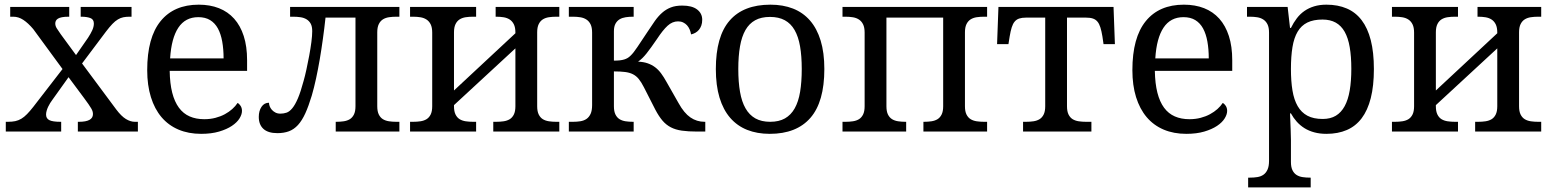

<svg xmlns="http://www.w3.org/2000/svg" viewBox="-20 -566 6673 826"><path d="M383.8 -464.8Q383.8 -482.9 368.4 -488.5Q353 -494.1 330.1 -494.1H327.1V-536.1H545.9V-494.1H537.1Q522.5 -494.1 510.5 -491.7Q498.5 -489.3 487.1 -482.4Q475.6 -475.6 463.4 -462.9Q451.2 -450.2 436 -430.2L333 -293L480 -95.2Q502 -65.9 521.7 -54Q541.5 -42 560.1 -42H573.2V0H314.9V-42H319.8Q379.9 -42 379.9 -75.2Q379.9 -80.6 378.4 -86.2Q377 -91.8 372.6 -99.4Q368.2 -106.9 360.8 -117.7Q353.5 -128.4 341.8 -144L274.9 -233.9L205.1 -136.2Q200.7 -130.4 195.8 -122.6Q190.9 -114.7 187 -106.4Q183.1 -98.1 180.7 -89.6Q178.2 -81.1 178.2 -73.2Q178.2 -56.2 192.4 -49.1Q206.5 -42 240.2 -42H243.2V0H4.9V-42H14.2Q32.2 -42 45.9 -44.9Q59.6 -47.9 71.8 -55.2Q84 -62.5 96.2 -75Q108.4 -87.4 123 -106L249 -269L123 -440.9Q101.1 -466.8 80.3 -480.5Q59.6 -494.1 37.1 -494.1H23.9V-536.1H277.8V-494.1H274.9Q257.8 -494.1 246.6 -491.9Q235.4 -489.7 229 -485.6Q222.7 -481.4 220.2 -476.1Q217.8 -470.7 217.8 -464.8Q217.8 -454.6 223.9 -444.6Q230 -434.6 241.2 -418.9L307.1 -329.1L358.9 -403.8Q370.1 -420.9 377 -436Q383.8 -451.2 383.8 -464.8Z M833 -492.2Q777.3 -492.2 747.3 -447Q717.3 -401.9 711.9 -314.9H941.9Q941.9 -354.5 936 -387.2Q930.2 -419.9 917.5 -443.4Q904.8 -466.8 884 -479.5Q863.3 -492.2 833 -492.2ZM845.2 9.8Q791 9.8 747.8 -8.5Q704.6 -26.9 674.8 -62Q645 -97.2 629.2 -148.2Q613.3 -199.2 613.3 -264.2Q613.3 -404.3 670.9 -475.1Q728.5 -545.9 835 -545.9Q883.3 -545.9 921.9 -530.8Q960.4 -515.6 987.3 -485.6Q1014.2 -455.6 1028.6 -410.9Q1043 -366.2 1043 -307.1V-261.2H710Q710.9 -206.5 720.9 -167.2Q731 -127.9 749.8 -102.5Q768.6 -77.1 795.9 -65.2Q823.2 -53.2 858.9 -53.2Q884.8 -53.2 907 -59.1Q929.2 -64.9 947.3 -74.7Q965.3 -84.5 979.2 -96.9Q993.2 -109.4 1002 -123Q1008.8 -120.1 1014.9 -110.8Q1021 -101.6 1021 -88.9Q1021 -73.7 1010.3 -56.4Q999.5 -39.1 977.5 -24.4Q955.6 -9.8 922.6 0Q889.6 9.8 845.2 9.8Z M1323.2 -432.1Q1323.2 -452.1 1316.7 -464.1Q1310.1 -476.1 1298.8 -482.9Q1287.6 -489.7 1272.7 -491.9Q1257.8 -494.1 1241.2 -494.1H1228V-536.1H1698.2V-494.1H1685.1Q1668.5 -494.1 1653.6 -491.9Q1638.7 -489.7 1627.4 -482.7Q1616.2 -475.6 1609.6 -462.2Q1603 -448.7 1603 -426.8V-108.9Q1603 -86.9 1609.6 -73.5Q1616.2 -60.1 1627.4 -53.2Q1638.7 -46.4 1653.6 -44.2Q1668.5 -42 1685.1 -42H1698.2V0H1424.3V-42H1427.2Q1443.8 -42 1458.7 -44.2Q1473.6 -46.4 1484.9 -53.2Q1496.1 -60.1 1502.7 -73.5Q1509.3 -86.9 1509.3 -108.9V-490.2H1380.4Q1375.5 -444.3 1369.1 -398.7Q1362.8 -353 1355.5 -310.1Q1348.1 -267.1 1339.6 -227.8Q1331.1 -188.5 1321.3 -154.8Q1307.6 -109.4 1293.5 -78.4Q1279.3 -47.4 1262 -28.3Q1244.6 -9.3 1222.9 -1.2Q1201.2 6.8 1173.3 6.8Q1133.3 6.8 1113.3 -11.5Q1093.3 -29.8 1093.3 -63Q1093.3 -88.9 1105 -106.4Q1116.7 -124 1137.2 -124Q1137.2 -117.2 1140.1 -109.1Q1143.1 -101.1 1149.2 -94Q1155.3 -86.9 1164.6 -82Q1173.8 -77.1 1186 -77.1Q1200.2 -77.1 1212.6 -81.3Q1225.1 -85.4 1237.3 -100.1Q1249.5 -114.7 1261.5 -142.6Q1273.4 -170.4 1286.1 -217.8Q1292 -238.3 1298.3 -267.3Q1304.7 -296.4 1310.3 -326.7Q1315.9 -356.9 1319.6 -385Q1323.2 -413.1 1323.2 -432.1Z M2386.2 -536.1V-494.1H2373Q2356.4 -494.1 2341.6 -491.9Q2326.7 -489.7 2315.4 -482.7Q2304.2 -475.6 2297.6 -462.2Q2291 -448.7 2291 -426.8V-108.9Q2291 -86.9 2297.6 -73.5Q2304.2 -60.1 2315.4 -53.2Q2326.7 -46.4 2341.6 -44.2Q2356.4 -42 2373 -42H2386.2V0H2102.1V-42H2115.2Q2131.8 -42 2146.7 -44.2Q2161.6 -46.4 2172.9 -53.2Q2184.1 -60.1 2190.7 -73.5Q2197.3 -86.9 2197.3 -108.9V-357.9L1933.1 -113.8V-108.9Q1933.1 -86.9 1939.7 -73.5Q1946.3 -60.1 1957.5 -53.2Q1968.8 -46.4 1983.6 -44.2Q1998.5 -42 2015.1 -42H2028.3V0H1744.1V-42H1757.3Q1773.9 -42 1788.8 -44.2Q1803.7 -46.4 1814.9 -53.2Q1826.2 -60.1 1832.8 -73.5Q1839.4 -86.9 1839.4 -108.9V-425.8Q1839.4 -447.8 1832.8 -461.2Q1826.2 -474.6 1814.9 -481.9Q1803.7 -489.3 1788.8 -491.7Q1773.9 -494.1 1757.3 -494.1H1744.1V-536.1H2028.3V-494.1H2015.1Q1998.5 -494.1 1983.6 -491.9Q1968.8 -489.7 1957.5 -482.7Q1946.3 -475.6 1939.7 -462.2Q1933.1 -448.7 1933.1 -426.8V-176.8L2197.3 -422.9V-425.8Q2197.3 -447.8 2190.7 -461.2Q2184.1 -474.6 2172.9 -481.9Q2161.6 -489.3 2146.7 -491.7Q2131.8 -494.1 2115.2 -494.1H2112.3V-536.1Z M2979 0Q2940.9 0 2913.6 -3.9Q2886.2 -7.8 2866 -18.3Q2845.7 -28.8 2830.1 -47.1Q2814.5 -65.4 2799.3 -94.2L2750 -190.9Q2738.8 -212.9 2728 -226.1Q2717.3 -239.3 2702.9 -246.6Q2688.5 -253.9 2668.9 -256.3Q2649.4 -258.8 2621.1 -258.8V-108.9Q2621.1 -86.9 2627.7 -73.5Q2634.3 -60.1 2645.5 -53.2Q2656.7 -46.4 2671.6 -44.2Q2686.5 -42 2703.1 -42H2706.1V0H2427.2V-42H2445.3Q2461.9 -42 2477.1 -44.4Q2492.2 -46.9 2503.2 -54.4Q2514.2 -62 2520.8 -76.2Q2527.3 -90.3 2527.3 -113.8V-425.8Q2527.3 -447.8 2520.8 -461.2Q2514.2 -474.6 2502.9 -481.9Q2491.7 -489.3 2476.8 -491.7Q2461.9 -494.1 2445.3 -494.1H2427.2V-536.1H2706.1V-494.1H2703.1Q2687 -494.1 2672.1 -491.9Q2657.2 -489.7 2646 -483.2Q2634.8 -476.6 2627.9 -464.1Q2621.1 -451.7 2621.1 -431.2V-305.2Q2635.7 -305.2 2646.5 -306.4Q2657.2 -307.6 2665.3 -310.1Q2673.3 -312.5 2679.9 -316.4Q2686.5 -320.3 2692.4 -326.2Q2705.1 -337.9 2722.2 -363.8Q2739.3 -389.6 2765.1 -428.2Q2782.2 -454.6 2797.1 -475.6Q2812 -496.6 2828.6 -511.2Q2845.2 -525.9 2865.7 -533.9Q2886.2 -542 2915 -542Q2957.5 -542 2979.2 -525.1Q3001 -508.3 3001 -481Q3001 -466.8 2997.1 -456.1Q2993.2 -445.3 2986.6 -437.5Q2980 -429.7 2971.2 -424.8Q2962.4 -419.9 2953.1 -418Q2951.2 -429.2 2946.8 -439.5Q2942.4 -449.7 2935.5 -457.3Q2928.7 -464.8 2918.9 -469.5Q2909.2 -474.1 2897 -474.1Q2872.6 -474.1 2852.1 -455.3Q2831.5 -436.5 2806.2 -397.9Q2792.5 -377.9 2781.7 -363Q2771 -348.1 2761.7 -336.4Q2752.4 -324.7 2743.7 -316.2Q2734.9 -307.6 2725.1 -300.8Q2748.5 -299.8 2766.1 -293.7Q2783.7 -287.6 2798.1 -276.9Q2812.5 -266.1 2824.2 -250.2Q2835.9 -234.4 2847.2 -213.9L2899.4 -122.1Q2922.9 -79.6 2950.2 -60.8Q2977.5 -42 3011.2 -42H3014.2V0Z M3526.4 -269Q3526.4 -127.9 3466.6 -59.1Q3406.7 9.8 3291.5 9.8Q3237.3 9.8 3194.3 -7.3Q3151.4 -24.4 3121.3 -59.1Q3091.3 -93.8 3075.4 -146.2Q3059.6 -198.7 3059.6 -269Q3059.6 -409.2 3118.9 -477.5Q3178.2 -545.9 3294.4 -545.9Q3348.6 -545.9 3391.6 -529.1Q3434.6 -512.2 3464.6 -477.8Q3494.6 -443.4 3510.5 -391.4Q3526.4 -339.4 3526.4 -269ZM3156.2 -269Q3156.2 -213.4 3163.6 -170.9Q3170.9 -128.4 3187.3 -99.9Q3203.6 -71.3 3229.7 -56.6Q3255.9 -42 3293.5 -42Q3331.1 -42 3356.9 -56.6Q3382.8 -71.3 3398.9 -99.9Q3415 -128.4 3422.1 -170.9Q3429.2 -213.4 3429.2 -269Q3429.2 -324.7 3421.9 -366.7Q3414.6 -408.7 3398.4 -436.8Q3382.3 -464.8 3356.2 -479Q3330.1 -493.2 3292.5 -493.2Q3254.9 -493.2 3229 -479Q3203.1 -464.8 3187 -436.8Q3170.9 -408.7 3163.6 -366.7Q3156.2 -324.7 3156.2 -269Z M4226.6 -536.1V-494.1H4213.4Q4196.8 -494.1 4181.9 -491.9Q4167 -489.7 4155.8 -482.7Q4144.5 -475.6 4137.9 -462.2Q4131.3 -448.7 4131.3 -426.8V-108.9Q4131.3 -86.9 4137.9 -73.5Q4144.5 -60.1 4155.8 -53.2Q4167 -46.4 4181.9 -44.2Q4196.8 -42 4213.4 -42H4226.6V0H3952.6V-42H3955.6Q3972.2 -42 3987.1 -44.2Q4002 -46.4 4013.2 -53.2Q4024.4 -60.1 4031 -73.5Q4037.6 -86.9 4037.6 -108.9V-490.2H3793.5V-108.9Q3793.5 -86.9 3800 -73.5Q3806.6 -60.1 3817.9 -53.2Q3829.1 -46.4 3844 -44.2Q3858.9 -42 3875.5 -42H3878.4V0H3604.5V-42H3617.7Q3634.3 -42 3649.2 -44.2Q3664.1 -46.4 3675.3 -53.2Q3686.5 -60.1 3693.1 -73.5Q3699.7 -86.9 3699.7 -108.9V-425.8Q3699.7 -447.8 3693.1 -461.2Q3686.5 -474.6 3675.3 -481.9Q3664.1 -489.3 3649.2 -491.7Q3634.3 -494.1 3617.7 -494.1H3604.5V-536.1Z M4770.5 -536.1 4776.4 -376H4727.5L4722.7 -409.2Q4718.8 -432.6 4713.9 -448.2Q4709 -463.9 4701.2 -473.1Q4693.4 -482.4 4681.6 -486.3Q4669.9 -490.2 4652.3 -490.2H4570.3V-108.9Q4570.3 -86.9 4576.9 -73.5Q4583.5 -60.1 4594.7 -53.2Q4606 -46.4 4620.8 -44.2Q4635.7 -42 4652.3 -42H4675.3V0H4381.3V-42H4394.5Q4411.1 -42 4426 -44.2Q4440.9 -46.4 4452.1 -53.2Q4463.4 -60.1 4470 -73.5Q4476.6 -86.9 4476.6 -108.9V-490.2H4393.6Q4376.5 -490.2 4364.7 -486.3Q4353 -482.4 4345.2 -473.1Q4337.4 -463.9 4332.5 -448.2Q4327.6 -432.6 4323.7 -409.2L4318.4 -376H4269.5L4275.4 -536.1Z M5071.3 -492.2Q5015.6 -492.2 4985.6 -447Q4955.6 -401.9 4950.2 -314.9H5180.2Q5180.2 -354.5 5174.3 -387.2Q5168.5 -419.9 5155.8 -443.4Q5143.1 -466.8 5122.3 -479.5Q5101.6 -492.2 5071.3 -492.2ZM5083.5 9.8Q5029.3 9.8 4986.1 -8.5Q4942.9 -26.9 4913.1 -62Q4883.3 -97.2 4867.4 -148.2Q4851.6 -199.2 4851.6 -264.2Q4851.6 -404.3 4909.2 -475.1Q4966.8 -545.9 5073.2 -545.9Q5121.6 -545.9 5160.2 -530.8Q5198.7 -515.6 5225.6 -485.6Q5252.4 -455.6 5266.8 -410.9Q5281.2 -366.2 5281.2 -307.1V-261.2H4948.2Q4949.2 -206.5 4959.2 -167.2Q4969.2 -127.9 4988 -102.5Q5006.8 -77.1 5034.2 -65.2Q5061.5 -53.2 5097.2 -53.2Q5123 -53.2 5145.3 -59.1Q5167.5 -64.9 5185.5 -74.7Q5203.6 -84.5 5217.5 -96.9Q5231.4 -109.4 5240.2 -123Q5247.1 -120.1 5253.2 -110.8Q5259.3 -101.6 5259.3 -88.9Q5259.3 -73.7 5248.5 -56.4Q5237.8 -39.1 5215.8 -24.4Q5193.8 -9.8 5160.9 0Q5127.9 9.8 5083.5 9.8Z M5669.4 -481.9Q5630.4 -481.9 5604.2 -469Q5578.1 -456.1 5562.5 -429.7Q5546.9 -403.3 5540.3 -363.3Q5533.7 -323.2 5533.7 -269Q5533.7 -216.8 5540.3 -176.8Q5546.9 -136.7 5562.7 -109.4Q5578.6 -82 5604.7 -68.1Q5630.9 -54.2 5670.4 -54.2Q5703.6 -54.2 5726.8 -68.1Q5750 -82 5764.9 -109.4Q5779.8 -136.7 5786.6 -177Q5793.5 -217.3 5793.5 -270Q5793.5 -323.2 5786.6 -363Q5779.8 -402.8 5764.9 -429.2Q5750 -455.6 5726.3 -468.8Q5702.6 -481.9 5669.4 -481.9ZM5890.6 -269Q5890.6 -196.8 5877.2 -144Q5863.8 -91.3 5837.9 -57.1Q5812 -22.9 5773.9 -6.6Q5735.8 9.8 5686.5 9.8Q5657.7 9.8 5634.3 3.4Q5610.8 -2.9 5592 -14.6Q5573.2 -26.4 5558.8 -42.5Q5544.4 -58.6 5533.7 -78.1H5529.8Q5530.8 -52.2 5531.7 -29.8Q5532.2 -20.5 5532.5 -10.5Q5532.7 -0.5 5533 8.3Q5533.2 17.1 5533.4 24.2Q5533.7 31.2 5533.7 35.2V130.9Q5533.7 152.8 5540.3 166.3Q5546.9 179.7 5558.1 186.8Q5569.3 193.8 5584.2 196Q5599.1 198.2 5615.7 198.2H5618.7V240.2H5349.6V198.2H5357.4Q5374.5 198.2 5389.4 195.8Q5404.3 193.4 5415.3 185.8Q5426.3 178.2 5432.9 163.8Q5439.5 149.4 5439.5 126V-425.8Q5439.5 -447.8 5432.9 -461.2Q5426.3 -474.6 5415 -481.9Q5403.8 -489.3 5388.9 -491.7Q5374 -494.1 5357.4 -494.1H5344.7V-536.1H5519.5L5529.8 -445.8H5533.7Q5544.9 -468.8 5559.1 -487.3Q5573.2 -505.9 5591.8 -518.8Q5610.4 -531.7 5633.8 -538.8Q5657.2 -545.9 5686.5 -545.9Q5735.8 -545.9 5773.9 -529.5Q5812 -513.2 5837.9 -479.2Q5863.8 -445.3 5877.2 -393.1Q5890.6 -340.8 5890.6 -269Z M6610.4 -536.1V-494.1H6597.2Q6580.6 -494.1 6565.7 -491.9Q6550.8 -489.7 6539.6 -482.7Q6528.3 -475.6 6521.7 -462.2Q6515.1 -448.7 6515.1 -426.8V-108.9Q6515.1 -86.9 6521.7 -73.5Q6528.3 -60.1 6539.6 -53.2Q6550.8 -46.4 6565.7 -44.2Q6580.6 -42 6597.2 -42H6610.4V0H6326.2V-42H6339.4Q6356 -42 6370.8 -44.2Q6385.7 -46.4 6397 -53.2Q6408.2 -60.1 6414.8 -73.5Q6421.4 -86.9 6421.4 -108.9V-357.9L6157.2 -113.8V-108.9Q6157.2 -86.9 6163.8 -73.5Q6170.4 -60.1 6181.6 -53.2Q6192.9 -46.4 6207.8 -44.2Q6222.7 -42 6239.3 -42H6252.4V0H5968.3V-42H5981.4Q5998 -42 6012.9 -44.2Q6027.8 -46.4 6039.1 -53.2Q6050.3 -60.1 6056.9 -73.5Q6063.5 -86.9 6063.5 -108.9V-425.8Q6063.5 -447.8 6056.9 -461.2Q6050.3 -474.6 6039.1 -481.9Q6027.8 -489.3 6012.9 -491.7Q5998 -494.1 5981.4 -494.1H5968.3V-536.1H6252.4V-494.1H6239.3Q6222.7 -494.1 6207.8 -491.9Q6192.9 -489.7 6181.6 -482.7Q6170.4 -475.6 6163.8 -462.2Q6157.2 -448.7 6157.2 -426.8V-176.8L6421.4 -422.9V-425.8Q6421.4 -447.8 6414.8 -461.2Q6408.2 -474.6 6397 -481.9Q6385.7 -489.3 6370.8 -491.7Q6356 -494.1 6339.4 -494.1H6336.4V-536.1Z"/></svg>

Font: Droid-TTFautohint Serif
Style: Regular
Weight: 400
Foundry: Ascender Corporation
Version: Version 1.00; ttfautohint (v1.00rc1.4-1a1c-dirty) -l 8 -r 50